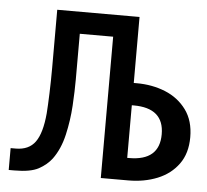

<svg xmlns="http://www.w3.org/2000/svg" viewBox="-44 -594 691 641"><g transform="rotate(5 301.0 -273.5)"><path d="M7.8 -73.2H24.9Q68.8 -73.2 90.3 -103Q111.8 -132.8 117.7 -199.2Q119.6 -224.6 121.1 -267.1Q122.6 -309.6 122.6 -352.5V-546.9H398.4V-325.7H408.7Q460.4 -325.7 504.4 -307.9Q548.3 -290 575.2 -253.4Q602.1 -216.8 602.1 -161.6Q602.1 -107.4 575.9 -71.5Q549.8 -35.6 505.9 -17.8Q461.9 0 408.7 0H316.4V-473.6H204.6V-320.3Q204.6 -282.2 201.7 -232.4Q198.7 -182.6 187.5 -134Q176.3 -85.4 151.4 -51.3Q134.8 -29.3 107.7 -14.6Q80.6 0 26.9 0H7.8ZM404.8 -74.7Q506.3 -74.7 506.3 -163.1Q506.3 -251 404.8 -251H398.4V-74.7Z"/></g></svg>

Font: Vazir Code Hack
Style: Code-Hack
Weight: 400
Foundry: DejaVu fonts team - Redesigned by Saber Rastikerdar
Version: Version 1.1.2